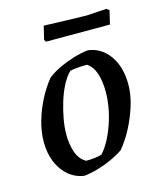

<svg xmlns="http://www.w3.org/2000/svg" viewBox="-96 -675 637 753"><g transform="rotate(-15 222.5 -298.0)"><path d="M154 7Q118 2 91 -21Q64 -44 49 -80Q34 -116 34 -162Q34 -203 46.5 -246.5Q59 -290 80 -330Q101 -370 126 -400Q150 -418 178 -431Q206 -444 236 -453Q266 -462 294 -465Q348 -458 380.5 -412Q413 -366 413 -294Q413 -254 399.5 -210Q386 -166 364.5 -125Q343 -84 317 -53Q295 -38 267.5 -25.5Q240 -13 211 -4.5Q182 4 154 7ZM176 -48Q193 -48 210.5 -50Q228 -52 240 -56Q258 -76 272.5 -103.5Q287 -131 298 -163.5Q309 -196 314.5 -228.5Q320 -261 320 -290Q320 -333 309.5 -364.5Q299 -396 276 -411Q256 -411 238 -409.5Q220 -408 207 -405Q188 -386 173.5 -357.5Q159 -329 149 -296Q139 -263 133 -230Q127 -197 127 -167Q127 -126 138.5 -94Q150 -62 176 -48ZM144 -540 139 -549 152 -603Q177 -602 212 -601Q247 -600 278.5 -599Q310 -598 324 -598L406 -603L417 -595L404 -540Z"/></g></svg>

Font: Labrada Medium
Style: Italic
Weight: 500
Italic angle: -7°
Designer: Mercedes Jáuregui
Foundry: Omnibus-Type Team
Version: Version 1.000